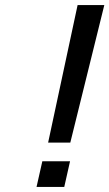

<svg xmlns="http://www.w3.org/2000/svg" viewBox="-20 -742 434 762"><path d="M394 -722H288L171 -176H259ZM235 0 258 -102H148L125 0Z"/></svg>

Font: Perun Medium Italic
Style: Regular
Weight: 500
Italic angle: -12°
Foundry: Copyright (c) Stefan Peev, Context Ltd, 2016
Version: Version 1.026